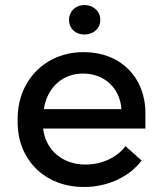

<svg xmlns="http://www.w3.org/2000/svg" viewBox="-20 -734 649 762"><path d="M315 -597C351 -597 378 -621 378 -655C378 -689 351 -714 315 -714C280 -714 254 -689 254 -655C254 -621 279 -597 315 -597ZM312 8H316C405 8 493 -31 542 -97L478 -154C448 -113 389 -81 321 -81H319C226 -81 161 -140 151 -224H557V-286C557 -428 457 -527 314 -527H311C161 -527 50 -416 50 -262V-249C50 -100 158 8 312 8ZM154 -301C167 -386 227 -442 309 -442H310C395 -442 456 -384 462 -301Z"/></svg>

Font: Fixel Display Medium
Style: Regular
Weight: 500
Designer: AlfaBravo + MacPaw
Foundry: Kyrylo Tkachov, Marchela Mozhyna, Serhii Makarenko, Maria Weinstein, Zakhar Kryvoshyya
Version: Version 1.211